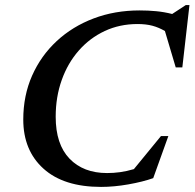

<svg xmlns="http://www.w3.org/2000/svg" viewBox="-20 -723 765 755"><path d="M582.5 -22.5Q541.5 -8 485 2Q428.5 12 377.5 12Q230.5 12 151 -59.8Q71.5 -131.5 71.5 -253Q71.5 -347 106.2 -425.5Q141 -504 203 -561.5Q265 -619 348.2 -650.5Q431.5 -682 529 -682Q562.5 -682 594 -679Q625.5 -676 657 -668L710.5 -703H725L697 -458H671L628.5 -601Q604.5 -615 579.2 -621.8Q554 -628.5 521 -628.5Q450.5 -628.5 391.8 -601Q333 -573.5 289.8 -524.2Q246.5 -475 222.8 -408.5Q199 -342 199 -264Q199 -155.5 253.5 -99Q308 -42.5 401 -42.5Q426.5 -42.5 452.2 -46Q478 -49.5 506.5 -58L613 -188H642Z"/></svg>

Font: Newsreader Text SemiBold
Style: Italic
Weight: 600
Italic angle: -17°
Designer: Hugues Gentile
Foundry: Production Type
Version: Version 1.001